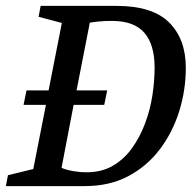

<svg xmlns="http://www.w3.org/2000/svg" viewBox="-30 -632 667 652"><path d="M-10 0 -3 -37 83 -58 126 -276H50L60 -325H135L180 -554L101 -575L108 -612H366Q488 -612 544.5 -555.5Q601 -499 601 -402Q601 -327 579 -255.5Q557 -184 513.5 -126Q470 -68 406 -34Q342 0 258 0ZM264 -47Q315 -47 353 -69Q391 -91 418 -128.5Q445 -166 462.5 -212.5Q480 -259 487.5 -308Q495 -357 495 -402Q495 -481 460 -521Q425 -561 350 -561Q324 -561 305 -559Q286 -557 275 -555L230 -325H334L324 -276H220L179 -62Q195 -55 218 -51Q241 -47 264 -47Z"/></svg>

Font: Manuale Medium
Style: Italic
Weight: 500
Italic angle: -11°
Version: Version 1.002